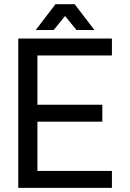

<svg xmlns="http://www.w3.org/2000/svg" viewBox="-20 -909 630 929"><path d="M475.1 -402.3H161.1V-640.6H521.5V-722.7H68.4V0H521.5V-82H161.1V-320.3H475.1ZM350.1 -763.7H437L341.3 -888.7H248.5ZM239.7 -763.7 341.3 -888.7H248.5L152.8 -763.7Z"/></svg>

Font: Giphurs
Style: Regular
Weight: 400
Version: Version 2.010